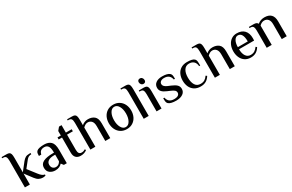

<svg xmlns="http://www.w3.org/2000/svg" viewBox="149 -1997 5082 3344"><g transform="rotate(-30 2690.0 -325.0)"><path d="M283 -70 169 -221V0H69V-537Q69 -588 55 -612.5Q41 -637 -1 -637H-19V-660H79Q115 -660 134 -650Q153 -640 161 -614Q169 -588 169 -537V-245L293 -402Q322 -437 351 -453.5Q380 -470 427 -470H454V-445Q396 -445 358 -398L251 -264L378 -100Q406 -63 431 -44Q456 -25 484 -20V0Q475 4 459.5 7Q444 10 429 10Q388 10 351.5 -8.5Q315 -27 283 -70Z M526 -129Q526 -204 594 -237.5Q662 -271 785 -271H811Q811 -366 785 -402.5Q759 -439 709 -439Q666 -439 639.5 -419.5Q613 -400 602 -352H554Q554 -386 558 -407Q562 -428 579 -445Q597 -463 637.5 -471.5Q678 -480 729 -480Q815 -480 863.5 -434Q912 -388 912 -270V0H853L818 -45H813Q795 -22 761 -6Q727 10 678 10Q617 10 571.5 -24.5Q526 -59 526 -129ZM811 -98V-230H785Q711 -230 671.5 -203.5Q632 -177 632 -129Q632 -84 656.5 -60Q681 -36 719 -36Q777 -36 811 -98Z M1063 -124V-429H996V-470H1063V-560L1113 -620H1164V-470H1281V-429H1164V-123Q1164 -76 1180 -53.5Q1196 -31 1229 -31Q1253 -31 1270 -37Q1287 -43 1305 -53L1316 -31Q1266 10 1190 10Q1131 10 1097 -23.5Q1063 -57 1063 -124Z M1386 -537Q1386 -588 1372 -612.5Q1358 -637 1316 -637H1298V-660H1396Q1432 -660 1451 -650Q1470 -640 1478 -614Q1486 -588 1486 -537V-433Q1508 -453 1540 -466.5Q1572 -480 1611 -480Q1688 -480 1737 -439.5Q1786 -399 1786 -299V0H1686V-298Q1686 -368 1656 -401Q1626 -434 1581 -434Q1554 -434 1529.5 -420Q1505 -406 1486 -385V0H1386Z M1893 -235Q1893 -304 1920 -359.5Q1947 -415 1998 -447.5Q2049 -480 2118 -480Q2187 -480 2238 -447.5Q2289 -415 2316 -359.5Q2343 -304 2343 -235Q2343 -166 2316 -110.5Q2289 -55 2238 -22.5Q2187 10 2118 10Q2049 10 1998 -22.5Q1947 -55 1920 -110.5Q1893 -166 1893 -235ZM2238 -235Q2238 -323 2205 -381Q2172 -439 2118 -439Q2064 -439 2031 -381Q1998 -323 1998 -235Q1998 -147 2031 -89Q2064 -31 2118 -31Q2172 -31 2205 -89Q2238 -147 2238 -235Z M2459 -537Q2459 -588 2445 -612.5Q2431 -637 2389 -637H2371V-660H2469Q2505 -660 2524 -650Q2543 -640 2551 -614Q2559 -588 2559 -537V0H2459Z M2701 -596Q2701 -617 2714.5 -630Q2728 -643 2749 -643Q2776 -643 2793 -623.5Q2810 -604 2810 -576Q2810 -554 2797 -541Q2784 -528 2762 -528Q2735 -528 2718 -548Q2701 -568 2701 -596ZM2717 -347Q2717 -398 2703 -422.5Q2689 -447 2647 -447H2630V-470H2727Q2763 -470 2782 -460Q2801 -450 2809 -424Q2817 -398 2817 -347V0H2717Z M2955 -30Q2939 -47 2935 -70Q2931 -93 2931 -139H2955Q2964 -88 2997.5 -59.5Q3031 -31 3092 -31Q3146 -31 3172.5 -50Q3199 -69 3199 -101Q3199 -130 3177 -149.5Q3155 -169 3109 -188L3051 -213Q2990 -238 2959.5 -270Q2929 -302 2929 -349Q2929 -411 2976.5 -445.5Q3024 -480 3101 -480Q3212 -480 3254 -440Q3271 -423 3275 -400.5Q3279 -378 3279 -331H3255Q3246 -382 3212.5 -410.5Q3179 -439 3121 -439Q3075 -439 3050 -419.5Q3025 -400 3025 -369Q3025 -320 3102 -287L3162 -262Q3231 -233 3263 -201.5Q3295 -170 3295 -121Q3295 -59 3244 -24.5Q3193 10 3112 10Q2997 10 2955 -30Z M3378 -235Q3378 -304 3403 -359.5Q3428 -415 3479 -447.5Q3530 -480 3603 -480Q3715 -480 3750 -445Q3767 -428 3771 -402.5Q3775 -377 3775 -312H3753Q3749 -374 3714 -406.5Q3679 -439 3622 -439Q3554 -439 3518.5 -383.5Q3483 -328 3483 -235Q3483 -141 3518 -86Q3553 -31 3623 -31Q3673 -31 3706 -51Q3739 -71 3767 -112L3790 -95Q3758 -43 3713 -16.5Q3668 10 3603 10Q3530 10 3479 -22.5Q3428 -55 3403 -110.5Q3378 -166 3378 -235Z M3890 -537Q3890 -588 3876 -612.5Q3862 -637 3820 -637H3802V-660H3900Q3936 -660 3955 -650Q3974 -640 3982 -614Q3990 -588 3990 -537V-433Q4012 -453 4044 -466.5Q4076 -480 4115 -480Q4192 -480 4241 -439.5Q4290 -399 4290 -299V0H4190V-298Q4190 -368 4160 -401Q4130 -434 4085 -434Q4058 -434 4033.5 -420Q4009 -406 3990 -385V0H3890Z M4397 -235Q4397 -306 4422.5 -361.5Q4448 -417 4494.5 -448.5Q4541 -480 4602 -480Q4701 -480 4754 -424Q4807 -368 4807 -265L4805 -219H4502Q4502 -132 4536.5 -81.5Q4571 -31 4631 -31Q4678 -31 4711 -51.5Q4744 -72 4772 -112L4794 -95Q4763 -43 4718.5 -16.5Q4674 10 4612 10Q4544 10 4495.5 -22.5Q4447 -55 4422 -110.5Q4397 -166 4397 -235ZM4702 -261Q4702 -439 4602 -439Q4559 -439 4530.5 -390.5Q4502 -342 4502 -261Z M4932 -347Q4932 -398 4918 -422.5Q4904 -447 4862 -447H4845V-470H4937Q4973 -470 4993 -460.5Q5013 -451 5022 -431Q5080 -480 5160 -480Q5335 -480 5335 -299V0H5235V-299Q5235 -368 5205 -401Q5175 -434 5129 -434Q5077 -434 5033 -388V0H4932Z"/></g></svg>

Font: El Messiri Medium
Style: Regular
Weight: 500
Designer: Mohamed Gaber
Foundry: Kief Type Foundry
Version: Version 2.007